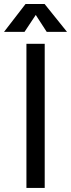

<svg xmlns="http://www.w3.org/2000/svg" viewBox="-36 -923 349 943"><path d="M183.6 0H93.8V-708H183.6ZM139.6 -849.6 84.5 -766.6H-16.1L89.4 -903.3H183.1L293 -766.6H193.4Z"/></svg>

Font: Saysettha OT
Style: Regular
Weight: 400
Designer: John M. Durdin and Silvain Dupertuis
Foundry: Lao Script for Windows
Version: Version 2.000